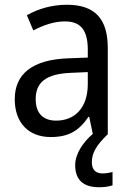

<svg xmlns="http://www.w3.org/2000/svg" viewBox="-20 -566 548 807"><path d="M366 116C366 76 386 44 431 0H433V-364C433 -486 380 -546 261 -546C197 -546 138 -528 93 -502L120 -438C162 -460 206 -476 253 -476C316 -476 349 -443 349 -357V-324L269 -321C117 -316 42 -256 42 -149C42 -49 101 10 193 10C270 10 312 -17 352 -75H355L370 -3C331 30 296 79 296 128C296 188 328 221 396 221C420 221 437 218 453 213V157C443 159 430 163 411 163C382 163 366 147 366 116ZM281 -260 349 -263V-213C349 -111 293 -59 216 -59C164 -59 130 -87 130 -149C130 -218 170 -256 281 -260Z"/></svg>

Font: Noto Sans Georgian SemiCondensed
Style: Regular
Weight: 400
Width: 4
Designer: Monotype Design Team, Akaki Razmadze
Foundry: Google LLC
Version: Version 2.005